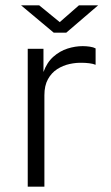

<svg xmlns="http://www.w3.org/2000/svg" viewBox="-20 -700 417 720"><path d="M84 0V-517H143V-430Q156 -466 180 -487.2Q204 -508.5 233 -517.8Q262 -527 290 -527Q303.5 -527 317 -525Q330.5 -523 338.5 -518.5V-457Q329.5 -461 314.8 -462.8Q300 -464.5 290 -464.5Q266 -465.5 241 -460Q216 -454.5 194.5 -440.8Q173 -427 159.8 -403Q146.5 -379 146.5 -343V0ZM181.5 -577.5 59 -680H127L204 -617L276 -680H348L228.5 -577.5Z"/></svg>

Font: Public Sans ExtraLight
Style: Regular
Weight: 250
Designer: The Public Sans Project Authors: Dan O. Williams and USWDS (Libre Franklin designed by Pablo Impallari and Rodrigo Fuenz
Version: Version 1.007